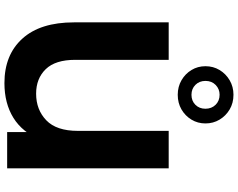

<svg xmlns="http://www.w3.org/2000/svg" viewBox="-120 -901 1032 832"><g transform="rotate(90 396.0 -485.0)"><path d="M340.2 11.8Q217.6 11.8 147.3 -66Q76.9 -143.8 76.9 -289.6V-700H239.3V-294.8Q239.3 -208.8 279.7 -167.2Q320.1 -125.5 386 -125.5Q455.3 -125.5 501.2 -169.5Q547.1 -213.5 547.1 -306.4V-700H709.5V0H552.3V-174.4L586.5 -146.1Q553.7 -66.2 490.8 -27.2Q428 11.8 340.2 11.8ZM390.6 -739.2Q355.8 -739.2 327.7 -755.5Q299.6 -771.8 283.3 -798.9Q266.9 -826 266.9 -859.3Q266.9 -892.9 283.3 -920.3Q299.7 -947.7 327.8 -964.2Q356 -980.7 390.6 -980.7Q426.4 -980.7 454.3 -964.2Q482.1 -947.7 498.5 -920.3Q514.9 -892.9 514.9 -859.3Q514.9 -826 498.5 -798.8Q482.1 -771.6 454.2 -755.4Q426.3 -739.2 390.6 -739.2ZM390.8 -798.7Q417.2 -798.7 434.2 -815.8Q451.2 -832.9 451.2 -859.1Q451.2 -885.8 434.1 -903.2Q416.9 -920.6 390.6 -920.6Q365.6 -920.6 348.1 -903.5Q330.6 -886.4 330.6 -859.4Q330.6 -832.9 347.7 -815.8Q364.8 -798.7 390.8 -798.7Z"/></g></svg>

Font: Montserrat Alternates Thin
Style: Regular
Weight: 100
Designer: Julieta Ulanovsky
Foundry: Julieta Ulanovsky
Version: Version 9.000